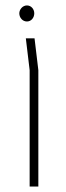

<svg xmlns="http://www.w3.org/2000/svg" viewBox="-20 -686 241 706"><path d="M79 -666C63 -666 51 -651 51 -637C51 -621 63 -607 79 -607C95 -607 106 -621 106 -637C106 -652 95 -666 79 -666ZM89 0H121V-428L107 -545H75L89 -428V0Z"/></svg>

Font: Assistant ExtraLight
Style: Regular
Weight: 275
Designer: Hebrew By Ben Nathan, Latin by Paul Hunt
Version: Version 2.001;PS 002.001;hotconv 1.0.88;makeotf.lib2.5.64775